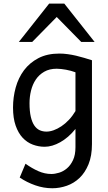

<svg xmlns="http://www.w3.org/2000/svg" viewBox="-20 -801 589 1051"><path d="M393.1 -405.3Q381.3 -409.7 368.2 -413.3Q355 -417 341.3 -419.4Q327.6 -421.9 314.7 -423.3Q301.8 -424.8 290.5 -424.8Q250.5 -424.8 222.2 -408.4Q193.8 -392.1 176 -365.5Q158.2 -338.9 149.9 -305.2Q141.6 -271.5 141.6 -236.8Q141.6 -191.4 148.7 -161.4Q155.8 -131.3 168.2 -113.5Q180.7 -95.7 197.5 -88.1Q214.4 -80.6 234.4 -80.6Q252.9 -80.6 273.9 -88.1Q294.9 -95.7 316.2 -109.9Q337.4 -124 357.2 -145Q377 -166 393.1 -192.9ZM483.4 -12.2Q483.4 52.2 464.6 98.1Q445.8 144 415.3 173.1Q384.8 202.1 345.7 215.8Q306.6 229.5 266.1 229.5Q219.2 229.5 173.1 213.4Q127 197.3 87.9 170.9L119.6 95.2Q154.3 120.1 189.5 135.7Q224.6 151.4 261.2 151.4Q280.3 151.4 303.2 144.5Q326.2 137.7 346.2 120.8Q366.2 104 379.6 75.7Q393.1 47.4 393.1 4.9V-95.2Q374 -71.3 352.8 -53Q331.5 -34.7 309.8 -22.5Q288.1 -10.3 266.4 -3.9Q244.6 2.4 224.6 2.4Q190.9 2.4 159.7 -9.3Q128.4 -21 104.2 -46.6Q80.1 -72.3 65.7 -113.3Q51.3 -154.3 51.3 -212.4Q51.3 -268.6 65.9 -321.8Q80.6 -375 111.3 -416.3Q142.1 -457.5 190.2 -482.7Q238.3 -507.8 305.2 -507.8Q327.1 -507.8 350.3 -504.6Q373.5 -501.5 396.5 -496.1Q419.4 -490.7 441.4 -484.1Q463.4 -477.5 483.4 -471.2ZM83 -571.3 249 -781.2H332L498 -571.3H424.8L290.5 -708L156.2 -571.3Z"/></svg>

Font: Andika Viet
Style: Regular
Weight: 400
Designer: Victor Gaultney, Annie Olsen, Julie Remington, Don Collingsworth, Eric Hays, Becca Hirsbrunner
Foundry: SIL International
Version: Version 5.000